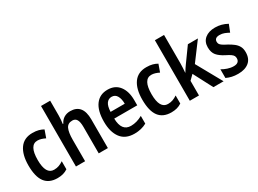

<svg xmlns="http://www.w3.org/2000/svg" viewBox="-37 -1419 2807 2088"><g transform="rotate(-30 1367.0 -375.0)"><path d="M249 10Q144 10 92.5 -58Q41 -126 41 -268Q41 -402 94.5 -477.5Q148 -553 254 -553Q299 -553 331.5 -544Q364 -535 389 -520L356 -427Q330 -440 306.5 -447Q283 -454 260 -454Q158 -454 158 -269Q158 -88 261 -88Q295 -88 322.5 -98Q350 -108 378 -127V-26Q350 -7 318.5 1.5Q287 10 249 10Z M598 -575Q598 -548 595.5 -519.5Q593 -491 590 -472H597Q616 -512 650 -532.5Q684 -553 728 -553Q884 -553 884 -360V0H769V-332Q769 -394 752 -423.5Q735 -453 698 -453Q641 -453 619.5 -407.5Q598 -362 598 -268V0H483V-760H598Z M1196 -552Q1291 -552 1342 -485.5Q1393 -419 1393 -309V-243H1104Q1107 -83 1224 -83Q1297 -83 1369 -124V-27Q1302 10 1216 10Q1102 10 1046 -64.5Q990 -139 990 -268Q990 -406 1044 -479Q1098 -552 1196 -552ZM1196 -463Q1157 -463 1133 -430.5Q1109 -398 1106 -326H1284Q1284 -386 1262.5 -424.5Q1241 -463 1196 -463Z M1679 10Q1574 10 1522.5 -58Q1471 -126 1471 -268Q1471 -402 1524.5 -477.5Q1578 -553 1684 -553Q1729 -553 1761.5 -544Q1794 -535 1819 -520L1786 -427Q1760 -440 1736.5 -447Q1713 -454 1690 -454Q1588 -454 1588 -269Q1588 -88 1691 -88Q1725 -88 1752.5 -98Q1780 -108 1808 -127V-26Q1780 -7 1748.5 1.5Q1717 10 1679 10Z M2028 -406Q2028 -375 2026 -347Q2024 -319 2022 -289H2024Q2037 -310 2047.5 -327Q2058 -344 2071 -361L2202 -543H2328L2160 -318L2337 0H2209L2084 -239L2028 -184V0H1913V-760H2028Z M2704 -155Q2704 -73 2654 -31.5Q2604 10 2517 10Q2473 10 2438.5 2Q2404 -6 2372 -21V-130Q2402 -112 2440 -99Q2478 -86 2516 -86Q2552 -86 2569.5 -101.5Q2587 -117 2587 -145Q2587 -161 2581 -174Q2575 -187 2555.5 -201.5Q2536 -216 2495 -236Q2434 -267 2403 -304Q2372 -341 2372 -405Q2372 -475 2419.5 -514Q2467 -553 2547 -553Q2627 -553 2699 -513L2663 -422Q2635 -437 2608.5 -447.5Q2582 -458 2549 -458Q2486 -458 2486 -408Q2486 -393 2493 -380.5Q2500 -368 2520 -354.5Q2540 -341 2578 -322Q2614 -302 2642.5 -280Q2671 -258 2687.5 -228.5Q2704 -199 2704 -155Z"/></g></svg>

Font: Noto Sans Gujarati Condensed SemiBold
Style: Regular
Weight: 600
Width: 3
Designer: Jelle Bosma - Monotype Design Team, Universal Thirst
Foundry: Monotype Imaging Inc.
Version: Version 2.106; ttfautohint (v1.8.4.7-5d5b)